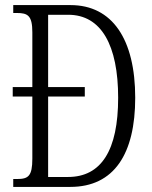

<svg xmlns="http://www.w3.org/2000/svg" viewBox="-20 -734 596 754"><path d="M32 0H256C429 0 511 -131 511 -350C511 -580 421 -714 257 -714H32V-683H46C89 -683 107 -673 107 -607V-392H30V-355H107V-111C107 -42 91 -31 47 -31H32ZM247 -39H169V-355H313V-392H169V-676H248C378 -676 444 -556 444 -350C444 -144 378 -39 247 -39Z"/></svg>

Font: Noto Serif Hebrew ExtraCondensed Light
Style: Regular
Weight: 300
Width: 2
Designer: Monotype Design Team
Foundry: Monotype Imaging Inc.
Version: Version 2.004